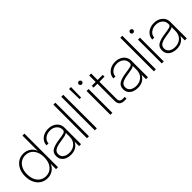

<svg xmlns="http://www.w3.org/2000/svg" viewBox="201 -1830 2941 2941"><g transform="rotate(-45 1671.5 -360.0)"><path d="M258.8 8.3Q193.4 8.3 142.3 -24.7Q91.3 -57.6 62.3 -117.7Q33.2 -177.7 33.2 -257.8Q33.2 -337.9 62.5 -397.7Q91.8 -457.5 142.8 -490.7Q193.8 -523.9 258.8 -523.9Q324.7 -523.9 376 -488.3Q427.2 -452.6 444.8 -397H445.8V-727.5H488.3V0H446.3V-117.2H445.8Q425.8 -61.5 375.2 -26.6Q324.7 8.3 258.8 8.3ZM263.2 -31.2Q346.7 -31.2 397.2 -92.5Q447.8 -153.8 447.8 -257.8Q447.8 -361.8 397.2 -423.1Q346.7 -484.4 263.2 -484.4Q209.5 -484.4 167.2 -457.3Q125 -430.2 100.6 -379.4Q76.2 -328.6 76.2 -257.8Q76.2 -187 100.6 -136.2Q125 -85.4 167.2 -58.3Q209.5 -31.2 263.2 -31.2Z M764.6 7.8Q717.3 7.8 677.2 -8.3Q637.2 -24.4 612.5 -57.1Q587.9 -89.8 587.9 -140.1Q587.9 -211.4 641.6 -242.7Q695.3 -273.9 798.8 -287.6Q869.6 -296.9 907.5 -307.1Q945.3 -317.4 945.3 -348.6V-359.4Q945.3 -413.1 903.3 -449Q861.3 -484.9 796.9 -484.9Q753.9 -484.9 719.5 -468.5Q685.1 -452.1 664.8 -424.3Q644.5 -396.5 644 -361.3H600.6Q601.6 -407.7 627.4 -444.6Q653.3 -481.4 697.3 -502.7Q741.2 -523.9 796.9 -523.9Q852.1 -523.9 895 -502.7Q938 -481.4 962.6 -444.3Q987.3 -407.2 987.3 -359.4V0H945.3V-95.2H943.8Q924.3 -51.3 878.7 -21.7Q833 7.8 764.6 7.8ZM768.6 -31.7Q846.2 -31.7 895.8 -78.1Q945.3 -124.5 945.3 -207.5V-287.6Q927.7 -272.5 891.1 -264.6Q854.5 -256.8 797.9 -248.5Q712.9 -236.8 672.1 -212.4Q631.3 -188 631.3 -138.2Q631.3 -86.4 670.9 -59.1Q710.4 -31.7 768.6 -31.7Z M1158.7 -727.5V0H1115.7V-727.5Z M1329.6 -727.5V0H1286.6V-727.5Z M1459.5 -503.9 1454.6 -727.5H1497.6L1493.2 -503.9Z M1623 0V-515.6H1666V0ZM1644.5 -638.7Q1630.4 -638.7 1620.4 -648.7Q1610.4 -658.7 1610.4 -672.9Q1610.4 -687 1620.4 -697Q1630.4 -707 1644.5 -707Q1658.7 -707 1668.7 -697Q1678.7 -687 1678.7 -672.9Q1678.7 -658.7 1668.7 -648.7Q1658.7 -638.7 1644.5 -638.7Z M1972.7 -515.6V-477.1H1862.3V-106.9Q1862.3 -71.3 1878.7 -54.9Q1895 -38.6 1931.6 -38.6H1972.7V0H1928.7Q1819.8 0 1819.8 -104V-477.1H1735.8V-515.6H1819.8V-656.2H1862.3V-515.6Z M2214.4 7.8Q2167 7.8 2127 -8.3Q2086.9 -24.4 2062.3 -57.1Q2037.6 -89.8 2037.6 -140.1Q2037.6 -211.4 2091.3 -242.7Q2145 -273.9 2248.5 -287.6Q2319.3 -296.9 2357.2 -307.1Q2395 -317.4 2395 -348.6V-359.4Q2395 -413.1 2353 -449Q2311 -484.9 2246.6 -484.9Q2203.6 -484.9 2169.2 -468.5Q2134.8 -452.1 2114.5 -424.3Q2094.2 -396.5 2093.8 -361.3H2050.3Q2051.3 -407.7 2077.1 -444.6Q2103 -481.4 2147 -502.7Q2190.9 -523.9 2246.6 -523.9Q2301.8 -523.9 2344.7 -502.7Q2387.7 -481.4 2412.4 -444.3Q2437 -407.2 2437 -359.4V0H2395V-95.2H2393.6Q2374 -51.3 2328.4 -21.7Q2282.7 7.8 2214.4 7.8ZM2218.3 -31.7Q2295.9 -31.7 2345.5 -78.1Q2395 -124.5 2395 -207.5V-287.6Q2377.4 -272.5 2340.8 -264.6Q2304.2 -256.8 2247.6 -248.5Q2162.6 -236.8 2121.8 -212.4Q2081.1 -188 2081.1 -138.2Q2081.1 -86.4 2120.6 -59.1Q2160.2 -31.7 2218.3 -31.7Z M2608.4 -727.5V0H2565.4V-727.5Z M2736.3 0V-515.6H2779.3V0ZM2757.8 -638.7Q2743.7 -638.7 2733.6 -648.7Q2723.6 -658.7 2723.6 -672.9Q2723.6 -687 2733.6 -697Q2743.7 -707 2757.8 -707Q2772 -707 2782 -697Q2792 -687 2792 -672.9Q2792 -658.7 2782 -648.7Q2772 -638.7 2757.8 -638.7Z M3055.7 7.8Q3008.3 7.8 2968.3 -8.3Q2928.2 -24.4 2903.6 -57.1Q2878.9 -89.8 2878.9 -140.1Q2878.9 -211.4 2932.6 -242.7Q2986.3 -273.9 3089.8 -287.6Q3160.6 -296.9 3198.5 -307.1Q3236.3 -317.4 3236.3 -348.6V-359.4Q3236.3 -413.1 3194.3 -449Q3152.3 -484.9 3087.9 -484.9Q3044.9 -484.9 3010.5 -468.5Q2976.1 -452.1 2955.8 -424.3Q2935.5 -396.5 2935.1 -361.3H2891.6Q2892.6 -407.7 2918.5 -444.6Q2944.3 -481.4 2988.3 -502.7Q3032.2 -523.9 3087.9 -523.9Q3143.1 -523.9 3186 -502.7Q3229 -481.4 3253.7 -444.3Q3278.3 -407.2 3278.3 -359.4V0H3236.3V-95.2H3234.9Q3215.3 -51.3 3169.7 -21.7Q3124 7.8 3055.7 7.8ZM3059.6 -31.7Q3137.2 -31.7 3186.8 -78.1Q3236.3 -124.5 3236.3 -207.5V-287.6Q3218.8 -272.5 3182.1 -264.6Q3145.5 -256.8 3088.9 -248.5Q3003.9 -236.8 2963.1 -212.4Q2922.4 -188 2922.4 -138.2Q2922.4 -86.4 2961.9 -59.1Q3001.5 -31.7 3059.6 -31.7Z"/></g></svg>

Font: Inter Display ExtraLight
Style: Regular
Weight: 200
Designer: Rasmus Andersson
Foundry: rsms
Version: Version 4.000;git-a52131595